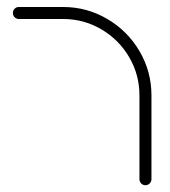

<svg xmlns="http://www.w3.org/2000/svg" viewBox="-20 -539 499 563"><path d="M406.3 4.1Q399.3 4.1 394.1 -1.1Q388.9 -6.3 388.9 -13.7V-259.3Q388.9 -320 358.7 -371.5Q328.5 -423 277 -453.1Q225.6 -483.3 164.8 -483.3H35.2Q27.8 -483.3 22.8 -488.5Q17.8 -493.7 17.8 -501.1Q17.8 -508.5 23 -513.5Q28.1 -518.5 35.2 -518.5H164.8Q234.8 -518.5 294.4 -483.5Q354.1 -448.5 389.1 -388.9Q424.1 -329.3 424.1 -259.3V-13.7Q424.1 -6.3 418.9 -1.1Q413.7 4.1 406.3 4.1Z"/></svg>

Font: 26F Galaxy Hebrew Light
Style: Regular
Weight: 300
Designer: C₂₉H₂₅N₃O₅
Version: Version 1.000